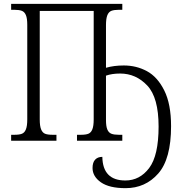

<svg xmlns="http://www.w3.org/2000/svg" viewBox="-20 -733 943 1000"><path d="M462 142Q462 113 475.5 98.5Q489 84 513 84Q515 207 633 207Q708 207 757 142Q806 77 806 -74Q806 -225 747 -287.5Q688 -350 606 -350Q563 -350 532 -339V-108Q532 -75 539 -58.5Q546 -42 560 -36.5Q574 -31 599 -31H617V0H381V-31H401Q427 -31 440.5 -36.5Q454 -42 461 -59.5Q468 -77 468 -111V-676H187V-111Q187 -77 194 -59.5Q201 -42 214.5 -36.5Q228 -31 254 -31H274V0H38V-31H55Q81 -31 94.5 -36.5Q108 -42 115 -59.5Q122 -77 122 -111V-604Q122 -637 115 -654Q108 -671 94 -676.5Q80 -682 55 -682H38V-713H617V-682H599Q574 -682 560 -676.5Q546 -671 539 -653.5Q532 -636 532 -602V-380Q573 -392 625 -392Q690 -392 745 -362.5Q800 -333 835.5 -262Q871 -191 871 -76Q871 95 804 171Q737 247 634 247Q549 247 505.5 216.5Q462 186 462 142Z"/></svg>

Font: Noto Serif NarrowLight
Style: Regular
Weight: 300
Width: 4
Designer: Monotype Design Team
Foundry: Monotype Imaging Inc.
Version: Version 1.001